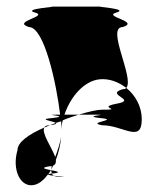

<svg xmlns="http://www.w3.org/2000/svg" viewBox="-20 -779 485 581"><path d="M33 -325C15 -264 43 -208 86 -220C100 -224 113 -235 125 -251H126C129 -255 131 -260 134 -264C116 -268 99 -271 131 -276H137C136 -272 135 -269 135 -266L141 -278C148 -281 150 -287 149 -295C157 -316 163 -340 165 -365C161 -343 154 -322 147 -304C137 -333 105 -376 114 -393C68 -373 33 -349 33 -325ZM68 -697C114 -697 151 -525 162 -432C89 -432 202 -429 140 -422C90 -418 141 -413 149 -407C154 -409 160 -410 165 -412C166 -402 166 -393 166 -387C166 -380 166 -372 165 -365C166 -372 166 -380 166 -388C167 -397 167 -406 170 -415C186 -422 203 -427 218 -432H175C194 -488 235 -534 281 -539C310 -542 339 -531 362 -513C388 -541 300 -697 351 -697C406 -714 289 -729 332 -741C375 -753 257 -759 288 -759H131C169 -759 43 -753 86 -741C129 -729 13 -714 68 -697ZM114 -393C120 -395 125 -398 131 -400C122 -400 116 -398 114 -393ZM125 -251C125 -250 133 -248 143 -247C140 -249 138 -251 137 -254C130 -253 127 -252 126 -251ZM131 -400C149 -402 152 -405 149 -407C143 -405 137 -402 131 -400ZM135 -264V-266C135 -265 134 -265 134 -264C134 -264 135 -264 135 -264ZM135 -264C135 -260 136 -257 137 -254H140C168 -257 152 -261 135 -264ZM143 -247C147 -245 154 -244 162 -244C188 -244 164 -245 143 -247ZM218 -432H263C329 -432 223 -429 281 -422C349 -416 237 -409 289 -400C353 -400 409 -344 409 -418C409 -455 391 -490 362 -513C360 -510 356 -509 351 -509C295 -492 400 -477 332 -465C269 -453 360 -447 288 -447C274 -447 248 -441 218 -432Z"/></svg>

Font: bitstorm
Style: excn
Weight: 400
Version: Version 0.2